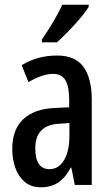

<svg xmlns="http://www.w3.org/2000/svg" viewBox="-20 -786 470 816"><path d="M223 -550Q300 -550 335 -501.5Q370 -453 370 -362V0H298L283 -74H281Q259 -32 228.5 -11Q198 10 154 10Q112 10 85 -13Q58 -36 45 -73Q32 -110 32 -153Q32 -235 78.5 -279Q125 -323 211 -327L274 -330V-361Q274 -418 258 -445Q242 -472 205 -472Q161 -472 101 -437L72 -509Q139 -550 223 -550ZM230 -260Q130 -254 130 -156Q130 -67 190 -67Q229 -67 252 -105Q275 -143 275 -209V-263ZM357 -757Q345 -737 321 -708.5Q297 -680 270 -652.5Q243 -625 222 -606H158V-618Q213 -698 245 -766H357Z"/></svg>

Font: Noto Sans Lao UI ExtCond Med
Style: Regular
Weight: 500
Width: 2
Designer: Monotype Design Team
Foundry: Monotype Imaging Inc.
Version: Version 2.000; ttfautohint (v1.8.4.7-5d5b)